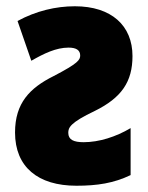

<svg xmlns="http://www.w3.org/2000/svg" viewBox="-20 -583 471 613"><path d="M219 -563C158 -563 95 -548 36 -516L80 -389C120 -412 159 -431 199 -431C223 -431 236 -423 236 -406C236 -392 230 -381 151 -340C75 -302 28 -254 28 -160C28 -50 101 10 224 10C290 10 343 2 397 -24V-174C350 -146 296 -129 247 -129C215 -129 198 -137 198 -159C198 -175 203 -191 283 -229C368 -271 403 -322 403 -404C403 -501 336 -563 219 -563Z"/></svg>

Font: Noto Sans Condensed Black
Style: Regular
Weight: 900
Width: 3
Designer: Monotype Design Team
Foundry: Monotype Imaging Inc.
Version: Version 2.013